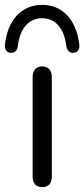

<svg xmlns="http://www.w3.org/2000/svg" viewBox="-62 -764 346 789"><path d="M111 5C138 5 151 -11 151 -39V-446C151 -475 137 -491 111 -491C86 -491 72 -475 72 -446V-39C72 -11 86 5 111 5ZM-17 -547C-3 -546 8 -555 11 -573C20 -650 58 -689 111 -689C164 -689 202 -650 211 -573C214 -555 225 -546 239 -547C255 -547 266 -560 264 -579C253 -680 197 -744 111 -744C25 -744 -31 -680 -42 -579C-44 -560 -33 -547 -17 -547Z"/></svg>

Font: SN Pro Book
Style: Regular
Weight: 350
Designer: Tobias Whetton
Foundry: Supernotes
Version: Version 1.003;Glyphs 3.3 (3324)